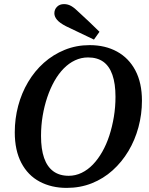

<svg xmlns="http://www.w3.org/2000/svg" viewBox="-20 -900 725 936"><path d="M305 16Q231 16 173.5 -14.5Q116 -45 84 -106Q52 -167 52 -255Q52 -321 68.5 -383.5Q85 -446 117 -500Q149 -554 194 -594Q239 -634 295.5 -657Q352 -680 417 -680Q493 -680 550.5 -648.5Q608 -617 640 -556.5Q672 -496 672 -409Q672 -343 655 -280Q638 -217 606 -163.5Q574 -110 529 -69.5Q484 -29 427.5 -6.5Q371 16 305 16ZM315 -43Q348 -43 378 -57.5Q408 -72 433 -98Q458 -124 478.5 -160Q499 -196 513 -239Q527 -282 535 -330Q543 -378 543 -428Q543 -492 528 -535Q513 -578 483.5 -599Q454 -620 409 -620Q376 -620 346 -606Q316 -592 290.5 -566Q265 -540 245 -504.5Q225 -469 210.5 -426Q196 -383 188 -335.5Q180 -288 180 -237Q180 -173 195 -130Q210 -87 240 -65Q270 -43 315 -43ZM465 -745 438 -707Q404 -723 370 -739.5Q336 -756 302 -772Q271 -788 258 -803.5Q245 -819 245 -835Q245 -854 258 -867Q271 -880 292 -880Q311 -880 327.5 -870.5Q344 -861 366 -839Q391 -816 416 -792.5Q441 -769 465 -745Z"/></svg>

Font: Source Serif 4 SemiBold
Style: Italic
Weight: 600
Italic angle: -12°
Designer: Frank Grießhammer
Foundry: Adobe Systems Incorporated
Version: Version 4.004;hotconv 1.0.116;makeotfexe 2.5.65601